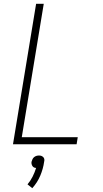

<svg xmlns="http://www.w3.org/2000/svg" viewBox="-20 -755 540 1005"><path d="M48 0 169 -735H209L94 -37H387L381 0ZM149 230 124 210Q140 191 151 169Q162 147 169 124Q163 124 158 121.5Q153 119 150 114.5Q147 110 145.5 104Q144 98 145 92Q147 85 150 78.5Q153 72 158.5 67.5Q164 63 170.5 61Q177 59 184 59Q191 59 196.5 61Q202 63 206.5 67.5Q211 72 212 78.5Q213 85 211 92Q206 128 191 164Q176 200 149 230Z"/></svg>

Font: Iosevka Term Curly Extralight
Style: Italic
Weight: 200
Italic angle: -9°
Designer: Belleve Invis
Foundry: Belleve Invis
Version: Version 32.3.0